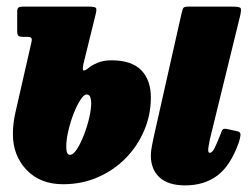

<svg xmlns="http://www.w3.org/2000/svg" viewBox="-20 -540 754 581"><path d="M706.5 -491.5 615 -118Q614 -113 612 -101.8Q610 -90.5 610 -87Q610 -77.5 614.5 -77.5Q622 -77.5 629.2 -91.8Q636.5 -106 647 -133Q651 -145.5 654.5 -148.5Q658 -151.5 667.5 -149.5L697.5 -143Q708.5 -141 707.8 -131.5Q707 -122 702.5 -108.5Q677.5 -38.5 637.8 -8.8Q598 21 540.5 21Q489 21 462.8 -3.2Q436.5 -27.5 436.5 -69.5Q436.5 -82 439.8 -99Q443 -116 445.5 -127L529.5 -500Q532.5 -514 535.8 -517Q539 -520 551.5 -520H681.5Q705 -520 708 -515.5Q711 -511 706.5 -491.5ZM28 -205.5 75 -411.5Q77.5 -422.5 74.5 -425.5Q71.5 -428.5 60.5 -428.5H50.5Q39 -428.5 35.5 -431.8Q32 -435 32 -447.5V-504Q32 -514.5 36 -517.2Q40 -520 50 -520H247.5Q267 -520 270.2 -516Q273.5 -512 269 -495L235 -357Q228 -330 232.2 -327.2Q236.5 -324.5 249.5 -335.5Q257.5 -342.5 275.2 -350Q293 -357.5 317 -357.5Q378 -357.5 407.2 -327.8Q436.5 -298 436.5 -245Q436.5 -192.5 416.2 -145Q396 -97.5 360 -61Q324 -24.5 275.8 -3.5Q227.5 17.5 171 17.5Q101.5 17.5 60.2 -26Q19 -69.5 19 -134.5Q19 -168.5 28 -205.5ZM180.5 -95.5Q180.5 -71.5 191.5 -71.5Q201.5 -71.5 212.5 -88.2Q223.5 -105 233.5 -130.5Q243.5 -156 249.8 -182.5Q256 -209 256 -228.5Q256 -238 253.2 -246Q250.5 -254 241.5 -254Q234 -254 223.5 -238Q213 -222 203.2 -197.2Q193.5 -172.5 187 -145.2Q180.5 -118 180.5 -95.5Z"/></svg>

Font: Besley* Condensed Heavy
Style: Italic
Weight: 800
Width: 3
Italic angle: -13°
Designer: Owen Earl
Foundry: indestructible type*
Version: Version 3.000; ttfautohint (v1.8.3)